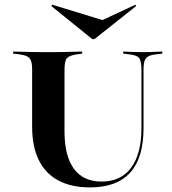

<svg xmlns="http://www.w3.org/2000/svg" viewBox="-20 -792 738 823"><path d="M117.7 -369.4V-492.7Q117.7 -518.5 112.9 -531.5Q108.1 -544.4 96 -550.4Q83.9 -556.5 59.7 -559.7L36.3 -562.1V-571Q51.6 -571 73.4 -570.2Q95.2 -569.4 121.4 -569Q147.6 -568.5 175.8 -568.5H187.1H197.6Q225.8 -568.5 250.8 -569Q275.8 -569.4 296.8 -570.2Q317.7 -571 332.3 -571V-562.1L312.9 -559.7Q278.2 -554.8 267.3 -543.1Q256.5 -531.5 256.5 -492.7V-369.4ZM366.1 11.3Q285.5 11.3 229.8 -18.5Q174.2 -48.4 146 -106.5Q117.7 -164.5 117.7 -249.2V-369.4H256.5V-229.8Q256.5 -123.4 296.8 -68.5Q337.1 -13.7 415.3 -13.7Q498.4 -13.7 542.3 -73.4Q586.3 -133.1 586.3 -241.9V-369.4H595.2V-241.9Q595.2 -115.3 537.9 -52Q480.6 11.3 366.1 11.3ZM586.3 -369.4V-492.7Q586.3 -531.5 575.8 -544Q565.3 -556.5 529 -559.7L508.1 -562.1V-571Q523.4 -570.2 544.8 -569.4Q566.1 -568.5 590.3 -568.5Q608.1 -568.5 623.8 -569Q639.5 -569.4 653.2 -570.2Q666.9 -571 675.8 -571V-562.1L654 -559.7Q629.8 -557.3 617.3 -551.2Q604.8 -545.2 600 -531.9Q595.2 -518.5 595.2 -492.7V-369.4ZM560.5 -771.8 563.7 -766.1 384.7 -624.2H375.8L200 -766.1L204 -771.8L446.8 -697.6L375 -685.5Z"/></svg>

Font: Playfair 144pt SemiExpanded ExtraBold
Style: Regular
Weight: 800
Width: 6
Designer: Claus Eggers Sørensen
Foundry: Claus Eggers Sørensen
Version: Version 2.203